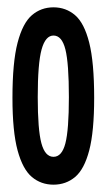

<svg xmlns="http://www.w3.org/2000/svg" viewBox="-20 -496 290 524"><path d="M126 8Q92 8 67 -13Q42 -34 28 -85.5Q14 -137 14 -229Q14 -326 28 -379.5Q42 -433 67 -454.5Q92 -476 126 -476Q160 -476 185 -454.5Q210 -433 223.5 -379.5Q237 -326 237 -229Q237 -137 223.5 -85.5Q210 -34 185 -13Q160 8 126 8ZM126 -68Q149 -68 158.5 -105Q168 -142 168 -231Q168 -323 158.5 -361Q149 -399 126 -399Q104 -399 93.5 -361Q83 -323 83 -231Q83 -142 93 -105Q103 -68 126 -68Z"/></svg>

Font: Inconsolata UltraCondensed Bold
Style: Regular
Weight: 700
Width: 1
Monospace: yes
Designer: Raph Levien, Cyreal, Brenton Simpson
Foundry: Raph Levien, Cyreal, Google
Version: Version 3.001; ttfautohint (v1.8.2.53-6de2)